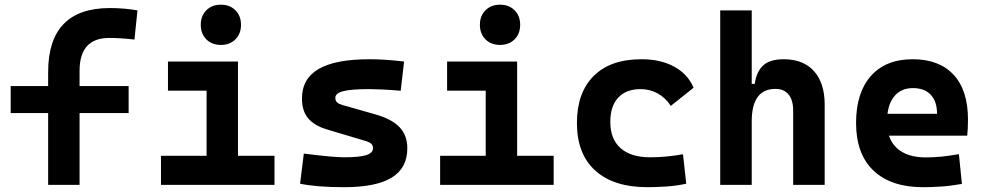

<svg xmlns="http://www.w3.org/2000/svg" viewBox="-20 -776 4142 806"><path d="M182.1 0V-473.6Q182.1 -742.2 441.4 -742.2Q501.4 -742.2 557.1 -732.4L544.4 -609.9Q511.5 -613.8 486.5 -615.2Q461.4 -616.7 438.5 -616.7Q314 -616.7 314 -478.5V0ZM24.9 -301.3V-414.6H520V-301.3Z M847.2 0V-488.3H979V0ZM655.8 0V-122.1H856.9V0ZM969.2 0V-122.1H1132.3V0ZM685.1 -395.5V-517.6H979V-395.5ZM907.2 -587.4Q869.6 -587.4 846.2 -610.8Q822.8 -634.3 822.8 -671.9Q822.8 -709.5 846.2 -732.9Q869.6 -756.3 907.2 -756.3Q944.8 -756.3 968.3 -732.9Q991.7 -709.5 991.7 -671.9Q991.7 -634.3 968.3 -610.8Q944.8 -587.4 907.2 -587.4Z M1424.8 9.8Q1365.7 9.8 1320.1 6.1Q1274.4 2.4 1239.7 -4.9L1255.4 -131.3Q1316.9 -123.5 1358.9 -119.6Q1400.9 -115.7 1424.8 -115.7Q1488.8 -115.7 1517.3 -124.8Q1545.9 -133.8 1545.9 -153.8Q1545.9 -165.5 1538.6 -172.4Q1531.2 -179.2 1515.1 -184.1L1351.6 -232.9Q1299.8 -248.5 1273.7 -279.3Q1247.6 -310.1 1247.6 -362.3Q1247.6 -445.8 1317.9 -486.6Q1388.2 -527.3 1531.2 -527.3Q1564.5 -527.3 1600.3 -524.9Q1636.2 -522.5 1676.3 -517.6L1662.1 -395Q1617.7 -398.9 1584.5 -400.4Q1551.3 -401.9 1528.3 -401.9Q1454.6 -401.9 1421.1 -393.3Q1387.7 -384.8 1387.7 -365.2Q1387.7 -353 1394.8 -346.4Q1401.9 -339.8 1417 -335.4L1557.1 -295.4Q1624 -276.4 1657 -242.4Q1689.9 -208.5 1689.9 -153.3Q1689.9 -70.8 1624.5 -30.5Q1559.1 9.8 1424.8 9.8Z M2019 0V-488.3H2150.9V0ZM1827.6 0V-122.1H2028.8V0ZM2141.1 0V-122.1H2304.2V0ZM1856.9 -395.5V-517.6H2150.9V-395.5ZM2079.1 -587.4Q2041.5 -587.4 2018.1 -610.8Q1994.6 -634.3 1994.6 -671.9Q1994.6 -709.5 2018.1 -732.9Q2041.5 -756.3 2079.1 -756.3Q2116.7 -756.3 2140.1 -732.9Q2163.6 -709.5 2163.6 -671.9Q2163.6 -634.3 2140.1 -610.8Q2116.7 -587.4 2079.1 -587.4Z M2697.3 9.8Q2556.2 9.8 2479 -59.8Q2401.9 -129.4 2401.9 -259.8Q2401.9 -386.7 2472.1 -457Q2542.4 -527.3 2672.9 -527.3Q2753.2 -527.3 2810.4 -496.1Q2867.7 -464.8 2891.6 -407.7L2795.9 -331.5Q2774.6 -365.1 2741.4 -383.5Q2708.3 -401.9 2668.9 -401.9Q2608.7 -401.9 2575.3 -366.2Q2542 -330.5 2542 -264.6Q2542 -191.9 2585.4 -153.8Q2628.9 -115.7 2709 -115.7Q2744 -115.7 2779 -119.1Q2814 -122.6 2847.2 -128.4L2860.8 -4.9Q2821.4 3.9 2779.3 6.8Q2737.2 9.8 2697.3 9.8Z M3309.6 0V-312.5Q3309.6 -355.9 3290.3 -379.4Q3271 -402.8 3235.2 -402.8Q3135.7 -402.8 3135.7 -266.6L3105.5 -423.8H3148.4Q3155.8 -476.1 3184.1 -501.7Q3212.4 -527.3 3270 -527.3Q3352.1 -527.3 3397 -477.5Q3441.9 -427.7 3441.9 -336.9V0ZM3003.4 0V-732.4H3135.7V0Z M3854.5 9.8Q3720.1 9.8 3646.9 -59.8Q3573.7 -129.4 3573.7 -259.8Q3573.7 -386.7 3635.9 -457Q3698.1 -527.3 3811.5 -527.3Q3922.3 -527.3 3982.9 -462.4Q4043.5 -397.4 4043.5 -273.4Q4043.5 -238.3 4040.4 -206.5H3660.6V-298.3H3913.6Q3913.6 -350.5 3887 -378.4Q3860.4 -406.2 3812.5 -406.2Q3760.7 -406.2 3732.2 -369.4Q3703.6 -332.5 3703.6 -264.6Q3703.6 -191.5 3745.9 -153.4Q3788.2 -115.2 3866.2 -115.2Q3901.4 -115.2 3935.6 -118.9Q3969.7 -122.6 4005.4 -128.9L4018.1 -3.9Q3968.5 4.9 3927.3 7.3Q3886.2 9.8 3854.5 9.8Z"/></svg>

Font: Cascadia Code PL
Style: Regular
Weight: 400
Monospace: yes
Designer: Aaron Bell
Foundry: Saja Typeworks
Version: Version 2102.003